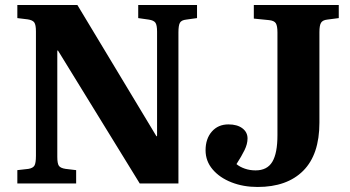

<svg xmlns="http://www.w3.org/2000/svg" viewBox="-20 -730 1393 764"><path d="M49 0V-53L93 -58Q111 -61 117 -71Q123 -81 123 -110V-605Q123 -631 116.5 -640.5Q110 -650 90 -653L49 -658V-710H288L603 -187L605 -190V-604Q605 -630 598.5 -639.5Q592 -649 572 -652L530 -658V-710H764V-658L721 -652Q702 -650 696 -639.5Q690 -629 690 -601V0H536L210 -530L208 -527V-106Q208 -79 214.5 -70Q221 -61 241 -58L283 -53V0ZM1005 14Q948 14 901 -4.5Q854 -23 826 -56Q798 -89 798 -132Q798 -178 823 -206.5Q848 -235 889 -235Q924 -235 944.5 -219.5Q965 -204 965 -179Q965 -157 953 -132.5Q941 -108 921 -77Q934 -66 954 -59Q974 -52 997 -52Q1043 -52 1063.5 -86Q1084 -120 1084 -192V-601Q1084 -627 1077.5 -637.5Q1071 -648 1050 -650L990 -656V-710H1328V-658L1282 -652Q1264 -650 1257.5 -639.5Q1251 -629 1251 -602V-242Q1251 -115 1186.5 -50.5Q1122 14 1005 14Z"/></svg>

Font: Literata 36pt
Style: Bold
Weight: 700
Designer: Latin by Veronika Burian and Jose Scaglione. Greek by Irene Vlachou. Cyrillic by Vera Evstafieva.
Foundry: TypeTogether
Version: Version 3.002